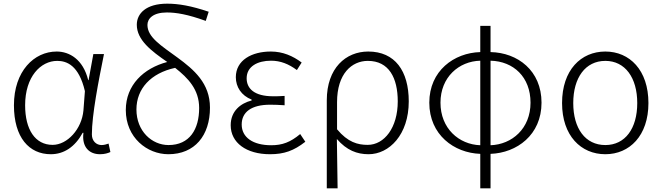

<svg xmlns="http://www.w3.org/2000/svg" viewBox="-20 -828 3612 1047"><path d="M257 13C329 13 389 -27 431 -104H435C425 -26 467 13 525 13C551 13 569 7 582 1L572 -45C561 -41 547 -37 534 -37C505 -37 481 -59 481 -95C481 -201 517 -385 547 -533H489L463 -391H461C433 -505 358 -547 289 -547C166 -547 56 -440 56 -254C56 -78 139 13 257 13ZM267 -38C172 -38 117 -121 117 -254C117 -410 202 -496 292 -496C344 -496 410 -472 443 -331L435 -226C426 -124 347 -38 267 -38Z M899 -37C808 -37 724 -113 724 -231C724 -344 802 -429 935 -458C1006 -402 1066 -340 1066 -239C1066 -123 1014 -37 899 -37ZM1118 -764C1023 -796 954 -808 892 -808C776 -808 726 -754 726 -693C726 -610 805 -550 892 -490C763 -456 666 -364 666 -228C666 -77 783 13 898 13C1042 13 1125 -89 1125 -241C1125 -374 1038 -448 948 -514C859 -579 784 -625 784 -692C784 -727 815 -760 890 -760C940 -760 1003 -750 1102 -714Z M1452 13C1530 13 1582 -6 1645 -55L1617 -97C1563 -52 1519 -36 1459 -36C1359 -36 1298 -79 1298 -149C1298 -217 1351 -257 1453 -257C1478 -257 1501 -256 1532 -254V-305C1505 -303 1489 -303 1469 -303C1367 -303 1325 -345 1325 -401C1325 -466 1385 -497 1458 -497C1510 -497 1554 -479 1599 -446L1625 -487C1577 -523 1522 -547 1457 -547C1353 -547 1266 -500 1266 -407C1266 -354 1296 -307 1352 -285V-280C1293 -265 1238 -223 1238 -145C1238 -50 1323 13 1452 13Z M1762 199H1821C1820 97 1819 32 1817 -70C1871 -8 1927 13 1990 13C2102 13 2209 -93 2209 -275C2209 -441 2134 -547 1988 -547C1866 -547 1762 -457 1762 -281ZM1985 -38C1931 -38 1877 -52 1818 -123V-271C1818 -426 1898 -496 1986 -496C2101 -496 2149 -403 2149 -275C2149 -132 2076 -38 1985 -38Z M2655 -497C2780 -494 2873 -408 2873 -268C2873 -127 2772 -40 2655 -36ZM2599 -36C2482 -40 2382 -128 2382 -268C2382 -407 2482 -494 2599 -497ZM2655 -687H2599V-544C2456 -540 2321 -442 2321 -268C2321 -93 2456 6 2599 11V199H2655V11C2798 6 2933 -92 2933 -268C2933 -443 2803 -541 2655 -544Z M3281 13C3413 13 3516 -88 3516 -266C3516 -446 3413 -547 3281 -547C3148 -547 3045 -446 3045 -266C3045 -88 3148 13 3281 13ZM3281 -37C3172 -37 3106 -127 3106 -266C3106 -404 3172 -496 3281 -496C3389 -496 3455 -404 3455 -266C3455 -127 3389 -37 3281 -37Z"/></svg>

Font: Noto Sans T Chinese Light
Style: Regular
Weight: 300
Designer: Ryoko NISHIZUKA (kana & ideographs); Paul D. Hunt (Latin, Greek & Cyrillic); Wenlong ZHANG (bopomofo); Sandoll Communica
Foundry: Adobe Systems Incorporated
Version: Version 1.000;PS 1;hotconv 1.0.78;makeotf.lib2.5.61930